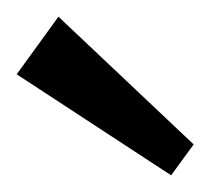

<svg xmlns="http://www.w3.org/2000/svg" viewBox="-20 -800 252 230"><path d="M212 -627 185 -590 0 -711 50 -780Z"/></svg>

Font: Pathway Extreme Condensed
Style: Regular
Weight: 400
Width: 3
Version: Version 1.001;gftools[0.9.26]